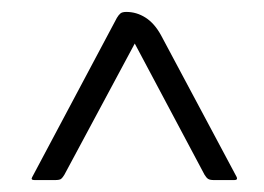

<svg xmlns="http://www.w3.org/2000/svg" viewBox="-20 -576 443 322"><path d="M206 -503 88 -283Q85 -278 82.5 -276Q80 -274 72 -274H38Q31 -274 34 -279L176 -546Q179 -551 182 -553.5Q185 -556 192 -556Q209 -556 224 -546.5Q239 -537 250 -517L377 -279Q379 -274 373 -274H339Q332 -274 329 -276Q326 -278 323 -283Z"/></svg>

Font: Zain Light
Style: Italic
Weight: 300
Italic angle: -10°
Designer: Zain,Boutros
Foundry: Mobile Telecommunications Company (Zain), 2024
Version: Version 1.51; ttfautohint (v1.8.4)